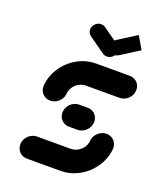

<svg xmlns="http://www.w3.org/2000/svg" viewBox="-132 -795 742 881"><g transform="rotate(20 238.5 -354.5)"><path d="M409.6 -231.9Q424.8 -231.9 436.9 -224.4Q448.9 -217 455.2 -204.3Q461.5 -191.5 460.4 -176.3Q456.3 -128.5 428.9 -88Q401.5 -47.4 358.9 -23.7Q316.3 0 268.1 0H104.8Q89.6 0 77.6 -7.4Q65.6 -14.8 59.3 -27.6Q53 -40.4 54.1 -55.6Q55.2 -70.7 63.9 -83.5Q72.6 -96.3 85.9 -103.7Q99.3 -111.1 114.4 -111.1H277.8Q295.6 -111.1 311.5 -119.8Q327.4 -128.5 337.6 -143.5Q347.8 -158.5 349.3 -176.3Q350.4 -191.5 359.1 -204.3Q367.8 -217 381.1 -224.4Q394.4 -231.9 409.6 -231.9ZM337 -259.3Q335.9 -244.1 327.2 -231.3Q318.5 -218.5 305.2 -211.1Q291.9 -203.7 276.7 -203.7H236.3Q221.1 -203.7 209.1 -211.1Q197 -218.5 190.7 -231.3Q184.4 -244.1 185.6 -259.3Q187 -274.4 195.6 -287.2Q204.1 -300 217.4 -307.4Q230.7 -314.8 245.9 -314.8H286.3Q301.5 -314.8 313.7 -307.4Q325.9 -300 332.2 -287.2Q338.5 -274.4 337 -259.3ZM113.3 -286.7Q98.1 -286.7 86.1 -294.1Q74.1 -301.5 67.8 -314.3Q61.5 -327 62.6 -342.2Q66.7 -390 93.9 -430.6Q121.1 -471.1 163.7 -494.8Q206.3 -518.5 254.4 -518.5H417.8Q433 -518.5 445.2 -511.1Q457.4 -503.7 463.7 -490.9Q470 -478.1 468.5 -463Q467.4 -447.8 458.7 -435Q450 -422.2 436.7 -414.8Q423.3 -407.4 408.1 -407.4H244.8Q227 -407.4 211.1 -398.7Q195.2 -390 185.2 -375Q175.2 -360 173.7 -342.2Q172.6 -327 163.9 -314.3Q155.2 -301.5 141.9 -294.1Q128.5 -286.7 113.3 -286.7ZM174.4 -659.3Q175.9 -674.4 187.6 -685.4Q199.3 -696.3 214.4 -696.3Q226.3 -696.3 234.8 -690L315.6 -633Q322.2 -627.8 325.7 -619.8Q329.3 -611.9 328.5 -602.6Q327.4 -587.4 315.6 -576.5Q303.7 -565.6 288.5 -565.6Q276.7 -565.6 268.1 -571.9L187.8 -628.9Q180.7 -634.1 177.2 -642Q173.7 -650 174.4 -659.3ZM428.9 -647 338.9 -590Q328.5 -583.7 317.4 -583.7Q302.2 -583.7 292.2 -594.6Q282.2 -605.6 283.7 -620.7Q284.4 -630 289.4 -638Q294.4 -645.9 302.2 -651.1L393.3 -708.5Z"/></g></svg>

Font: 26F Galaxy Sans Oblique
Style: Regular
Weight: 400
Italic angle: -5°
Designer: C₂₉H₂₅N₃O₅
Version: Version 1.200;FEAKit 1.0